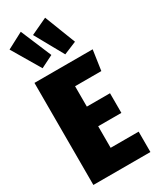

<svg xmlns="http://www.w3.org/2000/svg" viewBox="-249 -1066 927 1134"><g transform="rotate(-30 214.5 -499.0)"><path d="M425 -696 405 -559H226V-420H384V-286H226V-139H417V0H28V-696ZM109 -998 197 -789 113 -747 -1 -940ZM275 -998 357 -787 270 -751 162 -945Z"/></g></svg>

Font: Fira Sans Extra Condensed Black
Style: Regular
Weight: 900
Width: 1
Designer: Carrois Corporate & Edenspiekermann AG
Foundry: Carrois Corporate GbR & Edenspiekermann AG
Version: Version 4.203